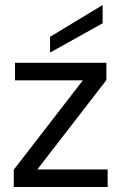

<svg xmlns="http://www.w3.org/2000/svg" viewBox="-20 -747 492 767"><path d="M35 0V-69L311 -426H40V-496H405V-427L129 -70H410V0ZM180 -537V-600L390 -727V-654Z"/></svg>

Font: Firefly Display
Style: Regular
Weight: 400
Designer: Colophon Foundry, Jonny Pinhorn
Foundry: Colophon Foundry
Version: Version 1.200; ttfautohint (v1.8.3)